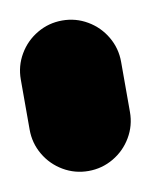

<svg xmlns="http://www.w3.org/2000/svg" viewBox="-48 -338 295 377"><g transform="rotate(-10 100.0 -150.0)"><path d="M0 -100H200V-200H0ZM100 -200Q73 -200 50 -186.5Q27 -173 13.5 -150Q0 -127 0 -100Q0 -73 13.5 -50Q27 -27 50 -13.5Q73 0 100 0Q127 0 150 -13.5Q173 -27 186.5 -50Q200 -73 200 -100Q200 -127 186.5 -150Q173 -173 150 -186.5Q127 -200 100 -200ZM100 -300Q73 -300 50 -286.5Q27 -273 13.5 -250Q0 -227 0 -200Q0 -173 13.5 -150Q27 -127 50 -113.5Q73 -100 100 -100Q127 -100 150 -113.5Q173 -127 186.5 -150Q200 -173 200 -200Q200 -227 186.5 -250Q173 -273 150 -286.5Q127 -300 100 -300Z"/></g></svg>

Font: Wavefont ExtraBold
Style: Regular
Weight: 800
Monospace: yes
Version: Version 3.005;gftools[0.9.33]